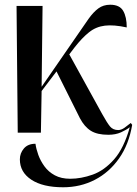

<svg xmlns="http://www.w3.org/2000/svg" viewBox="-20 -561 579 812"><path d="M55 0 50 -536H160L156 -194L308 -414Q335 -454 355 -482Q375 -510 396 -525.5Q417 -541 446 -541Q486 -541 501 -515Q516 -489 516 -445Q461 -457 423.5 -452.5Q386 -448 356.5 -424.5Q327 -401 295 -360L273 -331L412 -79Q433 -41 445.5 -26Q458 -11 480 -11Q493 -11 507 -21Q521 -31 533 -41L539 -33Q525 50 483.5 109Q442 168 381 199.5Q320 231 247 231Q161 231 112.5 199Q64 167 64 113Q64 87 81 67Q98 47 130 47Q133 69 142 94Q151 119 168 142.5Q185 166 212 180.5Q239 195 277 195Q323 195 372 177.5Q421 160 462.5 113Q504 66 529 -23Q515 -12 492 -1.5Q469 9 438 9Q391 9 364 -8Q337 -25 318 -61L219 -259L156 -176L153 0Z"/></svg>

Font: Noto Serif Display SemiCondensed Medium
Style: Regular
Weight: 500
Width: 4
Designer: Monotype Design Team
Foundry: Monotype Imaging Inc.
Version: Version 2.009